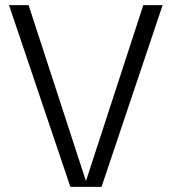

<svg xmlns="http://www.w3.org/2000/svg" viewBox="-20 -725 667 745"><path d="M253 0 15 -705H91L313 -24H314L536 -705H611L374 0Z"/></svg>

Font: TikTok Sans 24pt Light
Style: Regular
Weight: 300
Version: Version 4.000